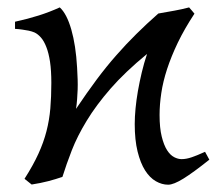

<svg xmlns="http://www.w3.org/2000/svg" viewBox="-20 -489 596 524"><path d="M551.3 -53.2Q507.3 -18.1 480.5 -1.5Q453.6 15.1 439 15.1Q421.9 15.1 405.3 5.6Q388.7 -3.9 376 -23.9Q363.3 -43.9 355.5 -75.4Q347.7 -106.9 347.7 -150.4Q347.7 -169.9 349.9 -192.9Q352.1 -215.8 356.4 -240.7Q360.8 -265.6 366.9 -291.3Q373 -316.9 381.3 -341.8Q321.3 -292.5 281.7 -247.1Q242.2 -201.7 216.6 -159.4Q190.9 -117.2 176 -78.9Q161.1 -40.5 150.4 -6.3Q132.3 0 111.8 5.4Q91.3 10.7 66.4 14.6L46.9 -1Q70.3 -37.6 84.7 -69.1Q99.1 -100.6 106.9 -131.1Q114.7 -161.6 117.4 -193.4Q120.1 -225.1 120.1 -262.7Q120.1 -296.4 116.5 -320.6Q112.8 -344.7 106.4 -360.8Q100.1 -377 91.8 -386.5Q83.5 -396 74.2 -400.4Q67.4 -403.3 58.3 -405.3Q49.3 -407.2 41 -408.2Q31.2 -409.7 21 -410.2V-429.7Q56.6 -437.5 85.9 -446.8Q115.2 -456.1 143.1 -468.8Q162.1 -451.7 174.6 -408.4Q187 -365.2 190.4 -304.7Q191.4 -287.6 191.9 -272.7Q192.4 -257.8 191.9 -244.1Q191.4 -230.5 190.4 -217.8Q189.5 -205.1 187.5 -191.9Q217.3 -236.3 243.9 -272Q270.5 -307.6 297.4 -338.1Q324.2 -368.7 352.1 -396.2Q379.9 -423.8 412.1 -452.1Q437.5 -456.5 456.5 -460Q475.6 -463.4 496.1 -468.8Q500 -464.4 504.2 -459.5Q508.3 -454.6 510.7 -451.7Q483.4 -410.2 465.3 -372.6Q447.3 -335 436 -300.5Q424.8 -266.1 420.2 -234.9Q415.5 -203.6 415.5 -175.3Q415.5 -139.6 421.4 -116.2Q427.2 -92.8 436 -79.1Q444.8 -65.4 455.3 -60.1Q465.8 -54.7 475.6 -54.7Q488.3 -54.7 503.2 -59.8Q518.1 -64.9 539.6 -74.7Z"/></svg>

Font: Noto Serif Devanagari
Style: Bold
Weight: 700
Designer: Monotype Design Team
Foundry: Monotype Imaging Inc.
Version: Version 1.01